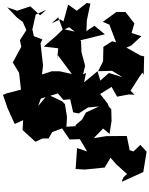

<svg xmlns="http://www.w3.org/2000/svg" viewBox="125 -1060 1023 1314"><g transform="rotate(-90 637.0 -402.5)"><path d="M620 -635 655 -518 611 -481 615 -434 526 -414 518 -376 559 -312 566 -237 525 -326 476 -353 439 -397H431L427 -460L494 -456L582 -470L601 -489L648 -588L569 -653L621 -650L593 -700L559 -678L570 -653ZM378 -165 466 -151 547 -153 564 -169 586 -178 651 -229 700 -151 633 -113 648 -33 646 6 674 -21 771 41 798 61 781 69 909 72 914 48 977 -64 936 -125 983 -16 1047 53 1069 -14 1134 5 1212 -55 1213 -117 1145 -211 1126 -166 1005 -120 1012 -147 974 -207 875 -209 807 -243 810 -148 766 -76 795 -169 743 -228 807 -247 731 -339 795 -326 786 -346 844 -332 938 -357 1015 -360 1018 -367 1060 -197 1118 -268 1082 -323 1156 -320 1270 -296 1274 -321 1221 -389 1263 -448 1148 -480 1162 -503 1135 -561 1176 -516 1089 -484 1108 -441 1078 -403 1096 -482 1049 -530 976 -615 964 -516 883 -524 917 -519 788 -423 807 -508V-577L806 -561L785 -627L847 -620L997 -637L1025 -625L1047 -683L1093 -693L1195 -670L1227 -598L1190 -640L1251 -707L1221 -797L1244 -865L1173 -797L1145 -759L1089 -734L1019 -778L974 -769L867 -827L796 -784L681 -771L656 -868L645 -894L555 -863L446 -814L472 -756L405 -760L324 -672L347 -623V-582L391 -557L416 -490L340 -438L342 -368L258 -318L281 -387L138 -397L134 -336L148 -198L215 -158L170 -119L104 -45L83 -68L61 -78L51 -80L117 66L257 89L303 46L258 -1L267 -27L364 -47L363 -163V-186L349 -273L415 -209Z"/></g></svg>

Font: Hussar Lance
Style: Regular
Weight: 700
Foundry: Cannot Into Space Fonts, PlusOne Fonts
Version: Version 2.27